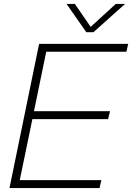

<svg xmlns="http://www.w3.org/2000/svg" viewBox="-20 -952 669 972"><path d="M629 -730H178L28 0H484L493 -40H80L144 -349H527L537 -389H152L214 -690H620ZM317 -932 417 -789H453L613 -932H566L439 -816L359 -932Z"/></svg>

Font: Nacelle UltraLight
Style: Italic
Weight: 200
Italic angle: -12°
Designer: Sora Sagano
Foundry: Sora Sagano
Version: Version 1.000;FEAKit 1.0